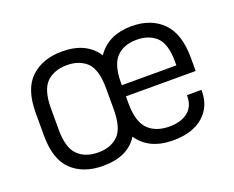

<svg xmlns="http://www.w3.org/2000/svg" viewBox="-90 -665 1002 821"><g transform="rotate(-20 411.0 -254.0)"><path d="M445.8 -210Q445.8 -125 481 -89.8Q515.6 -55.2 578.1 -55.2Q631.3 -55.2 663.1 -81.1Q692.9 -106.4 692.9 -152.8V-155.8H758.8V-150.9Q758.8 -79.6 710 -37.1Q660.6 5.9 573.2 5.9Q462.9 5.9 413.1 -68.8Q367.2 5.9 253.9 5.9Q164.6 5.9 111.8 -43.9Q59.1 -93.8 59.1 -202.1V-306.2Q59.1 -414.1 111.8 -463.9Q165 -514.2 253.9 -514.2Q364.3 -514.2 413.1 -439Q438.5 -476.6 479 -496.1Q518.6 -514.2 569.8 -514.2Q658.7 -514.2 710.9 -461.9Q763.2 -409.7 763.2 -299.8V-240.2H445.8ZM377.9 -301.8Q377.9 -384.8 345.2 -418.9Q310.5 -452.1 253.9 -452.1Q195.8 -452.1 161.1 -418.9Q127 -384.8 127 -301.8V-206.1Q127 -121.6 161.1 -88.9Q194.8 -55.2 253.9 -55.2Q311.5 -55.2 345.2 -88.9Q377.9 -121.6 377.9 -206.1ZM480 -418.9Q445.8 -384.8 445.8 -301.8V-291H693.8V-309.1Q693.8 -387.2 661.1 -419.9Q627.4 -452.1 570.8 -452.1Q513.2 -452.1 480 -418.9Z"/></g></svg>

Font: D-DIN-PRO
Style: Regular
Weight: 400
Designer: Charles Nix
Foundry: Datto Inc.
Version: Version 1.000;hotconv 1.0.109;makeotfexe 2.5.65596